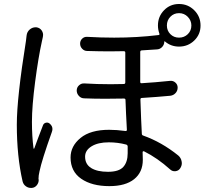

<svg xmlns="http://www.w3.org/2000/svg" viewBox="-20 -879 1023 942"><path d="M110.4 -704.1Q112.3 -722.7 126 -734.4Q138.7 -745.1 154.3 -745.1Q156.2 -745.1 158.2 -745.1Q174.8 -743.2 184.6 -729.5Q191.4 -718.8 191.4 -708Q191.4 -703.1 190.4 -698.2Q187.5 -685.5 185.5 -675.8Q168 -596.7 152.3 -477.1Q136.7 -357.4 136.7 -281.2Q136.7 -210 144.5 -151.4Q144.5 -149.4 146 -149.4Q147.5 -149.4 148.4 -151.4Q164.1 -195.3 191.4 -265.6Q195.3 -274.4 205.1 -276.9Q214.8 -279.3 222.7 -273.4Q237.3 -261.7 237.3 -246.1Q237.3 -239.3 234.4 -231.4Q184.6 -91.8 173.8 -38.1Q168.9 -17.6 168.9 -2Q168.9 1 169.9 3.9Q169.9 18.6 160.2 30.3Q150.4 42 135.7 43Q133.8 43 131.8 43Q118.2 43 107.4 35.2Q94.7 26.4 90.8 10.7Q62.5 -112.3 62.5 -267.6Q62.5 -398.4 107.4 -678.7Q109.4 -693.4 110.4 -704.1ZM858.4 -814.5Q833 -814.5 815.9 -796.9Q798.8 -779.3 798.8 -753.9Q798.8 -728.5 815.9 -711.4Q833 -694.3 858.4 -694.3Q883.8 -694.3 901.4 -711.4Q918.9 -728.5 918.9 -753.9Q918.9 -778.3 901.4 -796.4Q883.8 -814.5 858.4 -814.5ZM606.4 -127Q606.4 -147.5 606.4 -161.1Q605.5 -168 598.6 -169.9Q557.6 -180.7 513.7 -180.7Q460.9 -180.7 429.2 -161.1Q397.5 -141.6 397.5 -110.4Q397.5 -73.2 427.2 -54.7Q457 -36.1 509.8 -36.1Q563.5 -36.1 585 -60.1Q606.4 -84 606.4 -127ZM789.1 -675.8Q788.1 -676.8 787.1 -676.3Q786.1 -675.8 786.1 -674.8Q786.1 -660.2 775.9 -648.9Q765.6 -637.7 751 -636.7Q714.8 -633.8 674.8 -631.8Q668 -630.9 668 -624V-477.5Q668 -469.7 674.8 -470.7Q740.2 -474.6 815.4 -482.4Q830.1 -483.4 840.8 -473.6Q851.6 -463.9 851.6 -449.2Q851.6 -433.6 841.3 -422.4Q831.1 -411.1 815.4 -409.2Q753.9 -403.3 675.8 -398.4Q668.9 -398.4 668.9 -390.6Q669.9 -357.4 672.4 -294.9Q674.8 -232.4 675.8 -223.6Q675.8 -215.8 682.6 -213.9Q773.4 -181.6 854.5 -116.2Q868.2 -104.5 871.1 -86.9Q872.1 -83 872.1 -79.1Q872.1 -65.4 864.3 -53.7Q856.4 -41 841.3 -39.1Q826.2 -37.1 814.5 -47.9Q752.9 -103.5 686.5 -136.7Q683.6 -137.7 681.6 -136.2Q679.7 -134.8 679.7 -132.8Q680.7 -119.1 680.7 -94.7Q680.7 -34.2 638.2 0Q595.7 34.2 516.6 34.2Q430.7 34.2 378.4 -2Q326.2 -38.1 326.2 -106.4Q326.2 -162.1 375 -202.1Q423.8 -242.2 515.6 -242.2Q551.8 -242.2 595.7 -236.3Q598.6 -235.4 600.6 -237.3Q602.5 -239.3 602.5 -242.2Q597.7 -328.1 595.7 -388.7Q595.7 -395.5 587.9 -395.5Q541 -394.5 497.1 -394.5Q442.4 -394.5 393.6 -396.5Q377.9 -396.5 367.2 -408.2Q356.4 -419.9 356.4 -434.6Q356.4 -450.2 367.7 -460.4Q378.9 -470.7 393.6 -469.7Q456.1 -465.8 523.4 -465.8Q554.7 -465.8 586.9 -466.8Q594.7 -466.8 594.7 -474.6V-621.1Q594.7 -627.9 586.9 -627.9Q554.7 -627 519.5 -627Q467.8 -627 408.2 -628.9Q393.6 -628.9 383.3 -639.6Q373 -650.4 373 -665Q373 -679.7 383.3 -689.5Q393.6 -699.2 408.2 -698.2Q475.6 -694.3 540 -694.3Q653.3 -694.3 757.8 -707Q764.6 -708 761.7 -714.8Q754.9 -734.4 754.9 -753.9Q754.9 -797.9 784.7 -828.6Q814.5 -859.4 858.4 -859.4Q902.3 -859.4 933.1 -828.6Q963.9 -797.9 963.9 -753.9Q963.9 -710 933.1 -680.2Q902.3 -650.4 858.4 -650.4Q818.4 -650.4 789.1 -675.8Z"/></svg>

Font: Gen Jyuu Gothic P Regular
Style: Regular
Weight: 400
Designer: [Source Han Sans]
Ryoko NISHIZUKA  (kana & ideographs); Paul D. Hunt (Latin, Greek & Cyrillic); Wenlong ZHANG  (bopomofo
Version: Version 1.002.20150607